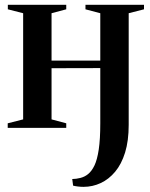

<svg xmlns="http://www.w3.org/2000/svg" viewBox="-20 -522 613 784"><path d="M321 241Q309.5 241 297.5 239.5Q285.5 238 278.5 236L275 209Q291 209 308.5 204.5Q326 200 339.5 189Q354.5 177 365.8 153.5Q377 130 383.2 88.5Q389.5 47 389.5 -19V-244L190.5 -243.5V-34.5L250.5 -18.5V0H11.5V-18.5L74.5 -34.5V-468L12 -484V-502.5H250.5V-484L190.5 -468V-274.5H389.5V-468L329 -484V-502.5H568V-484L505.5 -468V-12Q505.5 53 490.8 100.8Q476 148.5 450.2 179.2Q424.5 210 391.2 225.5Q358 241 321 241Z"/></svg>

Font: Merriweather 144pt SemiBold
Style: Regular
Weight: 600
Version: Version 2.100